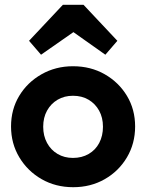

<svg xmlns="http://www.w3.org/2000/svg" viewBox="-20 -770 609 800"><path d="M285 10Q212 10 153.5 -23.5Q95 -57 60.5 -114.5Q26 -172 26 -243Q26 -314 60 -370.5Q94 -427 153 -460.5Q212 -494 284 -494Q358 -494 416.5 -460.5Q475 -427 509 -370.5Q543 -314 543 -243Q543 -172 509 -114.5Q475 -57 416.5 -23.5Q358 10 285 10ZM284 -112Q321 -112 349.5 -128.5Q378 -145 393.5 -174.5Q409 -204 409 -242Q409 -280 393 -309Q377 -338 349 -354.5Q321 -371 284 -371Q248 -371 220 -354.5Q192 -338 176 -309Q160 -280 160 -242Q160 -204 176 -174.5Q192 -145 220 -128.5Q248 -112 284 -112ZM151 -542 101 -600 242 -750H328L469 -600L419 -542L238 -670L333 -669Z"/></svg>

Font: Outfit Thin SemiBold
Style: Regular
Weight: 600
Version: Version 1.100;gftools[0.9.27]